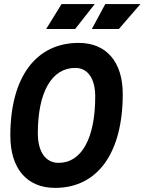

<svg xmlns="http://www.w3.org/2000/svg" viewBox="-20 -914 710 944"><path d="M250.5 9.8C460 9.8 583.5 -161.6 583.5 -451.7C583.5 -609.9 502.9 -703.1 367.2 -703.1C155.8 -703.1 30.8 -533.7 30.8 -247.1C30.8 -85.4 112.3 9.8 250.5 9.8ZM268.1 -113.3C204.1 -113.3 166 -167.5 166 -259.3C166 -460.9 234.4 -580.1 350.1 -580.1C411.6 -580.1 448.2 -527.8 448.2 -439.5C448.2 -234.4 381.3 -113.3 268.1 -113.3ZM207 -771.5H349.6L445.8 -894H282.7ZM431.6 -771.5H564.5L670.4 -894H497.6Z"/></svg>

Font: Cascadia Mono PL
Style: Bold Italic
Weight: 700
Italic angle: -10°
Monospace: yes
Designer: Aaron Bell
Foundry: Saja Typeworks
Version: Version 2404.023